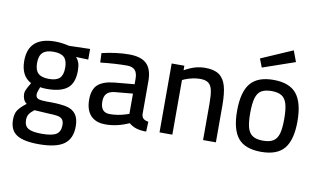

<svg xmlns="http://www.w3.org/2000/svg" viewBox="-92 -942 2279 1372"><g transform="rotate(10 1047.5 -255.5)"><path d="M46 92Q46 49 62.5 23.5Q79 -2 123 -36Q107 -47 99.5 -65Q92 -83 92 -103Q92 -117 98.5 -132.5Q105 -148 128 -187Q52 -227 52 -336Q52 -510 247 -510Q293 -510 349 -497L501 -501V-424L412 -427Q428 -409 435 -387.5Q442 -366 442 -332Q442 -243 394.5 -204.5Q347 -166 246 -166Q216 -166 197 -170Q181 -132 181 -115Q181 -91 200.5 -84Q220 -77 261 -77H296Q366 -76 408 -66Q450 -56 473 -25.5Q496 5 496 63Q496 151 439.5 192Q383 233 257 233Q147 233 96.5 200.5Q46 168 46 92ZM349 -338Q349 -390 325 -413Q301 -436 248 -436Q194 -436 169.5 -412.5Q145 -389 145 -337Q145 -285 169.5 -262Q194 -239 248 -239Q302 -239 325.5 -262Q349 -285 349 -338ZM401 70Q401 42 389.5 28.5Q378 15 355 10.5Q332 6 287 5L185 -1Q158 20 148 37Q138 54 138 78Q138 121 167 138.5Q196 156 265 156Q340 156 370.5 136.5Q401 117 401 70Z M557 -144Q557 -218 595 -252.5Q633 -287 716 -295L858 -308V-347Q858 -391 839 -410.5Q820 -430 783 -430Q699 -430 589 -418L586 -486Q692 -511 783 -511Q871 -511 911 -471.5Q951 -432 951 -347V-106Q953 -86 964.5 -75.5Q976 -65 1001 -61L998 11Q955 11 925 1.5Q895 -8 872 -28Q787 11 702 11Q631 11 594 -29Q557 -69 557 -144ZM837 -86 858 -93V-240L728 -228Q689 -224 670.5 -204.5Q652 -185 652 -147Q652 -67 719 -67Q780 -67 837 -86Z M1093 -500H1185V-467Q1228 -491 1263 -501Q1298 -511 1337 -511Q1400 -511 1436 -486Q1472 -461 1487 -408.5Q1502 -356 1502 -266V0H1409V-264Q1409 -327 1401.5 -361.5Q1394 -396 1373.5 -411.5Q1353 -427 1314 -427Q1261 -427 1203 -404L1186 -396V0H1093Z M1612 0ZM1612 -248Q1612 -385 1664 -448Q1716 -511 1831 -511Q1947 -511 1998.5 -447.5Q2050 -384 2050 -248Q2050 -115 1999 -52Q1948 11 1831 11Q1714 11 1663 -51.5Q1612 -114 1612 -248ZM1954 -248Q1954 -319 1942.5 -358Q1931 -397 1904.5 -413.5Q1878 -430 1831 -430Q1784 -430 1757 -413.5Q1730 -397 1718.5 -357.5Q1707 -318 1707 -248Q1707 -181 1718 -142.5Q1729 -104 1756 -87Q1783 -70 1831 -70Q1879 -70 1905.5 -87Q1932 -104 1943 -142Q1954 -180 1954 -248ZM1708 -645 1936 -744 1966 -664 1732 -583Z"/></g></svg>

Font: sheba-seeBold
Style: Regular
Weight: 600
Designer: Mohamed Galeb, the designers
Foundry: Kief Type Foundry
Version: Version 2.010; ttfautohint (v1.5.33-1714) -l 8 -r 50 -G 200 